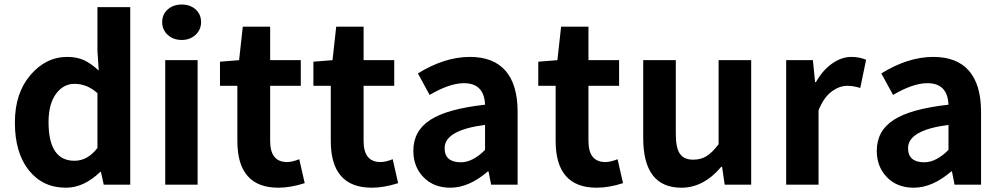

<svg xmlns="http://www.w3.org/2000/svg" viewBox="-20 -830 4501 863"><path d="M276.4 13.7Q171.9 13.7 109.4 -64.9Q46.9 -143.6 46.9 -279.3Q46.9 -411.1 116.7 -492.7Q186.5 -574.2 282.2 -574.2Q326.2 -574.2 358.4 -559.1Q390.6 -543.9 423.8 -512.7L418 -600.6V-797.9H565.4V0H446.3L433.6 -57.6H430.7Q357.4 13.7 276.4 13.7ZM314.5 -107.4Q374 -107.4 418 -165V-411.1Q372.1 -453.1 314.5 -453.1Q264.6 -453.1 231.4 -407.7Q198.2 -362.3 198.2 -281.2Q198.2 -107.4 314.5 -107.4Z M722.7 0V-559.6H868.2V0ZM796.9 -650.4Q758.8 -650.4 733.9 -673.3Q709 -696.3 709 -730.5Q709 -765.6 733.9 -787.6Q758.8 -809.6 796.9 -809.6Q835 -809.6 859.4 -787.6Q883.8 -765.6 883.8 -730.5Q883.8 -696.3 858.9 -673.3Q834 -650.4 796.9 -650.4Z M1231.4 13.7Q1046.9 13.7 1046.9 -196.3V-444.3H968.8V-552.7L1054.7 -559.6L1071.3 -710H1194.3V-559.6H1332V-444.3H1194.3V-196.3Q1194.3 -101.6 1270.5 -101.6Q1293 -101.6 1325.2 -114.3L1349.6 -6.8Q1286.1 13.7 1231.4 13.7Z M1651.4 13.7Q1466.8 13.7 1466.8 -196.3V-444.3H1388.7V-552.7L1474.6 -559.6L1491.2 -710H1614.3V-559.6H1752V-444.3H1614.3V-196.3Q1614.3 -101.6 1690.4 -101.6Q1712.9 -101.6 1745.1 -114.3L1769.5 -6.8Q1706.1 13.7 1651.4 13.7Z M2003.9 13.7Q1929.7 13.7 1883.8 -33.2Q1837.9 -80.1 1837.9 -152.3Q1837.9 -242.2 1914.6 -291.5Q1991.2 -340.8 2160.2 -359.4Q2156.2 -456.1 2065.4 -456.1Q2001 -456.1 1911.1 -403.3L1858.4 -500Q1978.5 -574.2 2091.8 -574.2Q2198.2 -574.2 2252.4 -511.7Q2306.6 -449.2 2306.6 -327.1V0H2187.5L2175.8 -59.6H2172.9Q2087.9 13.7 2003.9 13.7ZM2051.8 -100.6Q2104.5 -100.6 2160.2 -156.2V-268.6Q1978.5 -245.1 1978.5 -164.1Q1978.5 -100.6 2051.8 -100.6Z M2662.1 13.7Q2477.5 13.7 2477.5 -196.3V-444.3H2399.4V-552.7L2485.4 -559.6L2502 -710H2625V-559.6H2762.7V-444.3H2625V-196.3Q2625 -101.6 2701.2 -101.6Q2723.6 -101.6 2755.9 -114.3L2780.3 -6.8Q2716.8 13.7 2662.1 13.7Z M3043 13.7Q2871.1 13.7 2871.1 -210V-559.6H3017.6V-228.5Q3017.6 -165 3036.1 -138.7Q3054.7 -112.3 3095.7 -112.3Q3129.9 -112.3 3155.3 -127.9Q3180.7 -143.6 3210 -181.6V-559.6H3356.4V0H3237.3L3225.6 -80.1H3221.7Q3142.6 13.7 3043 13.7Z M3513.7 0V-559.6H3633.8L3643.6 -460.9H3647.5Q3677.7 -514.6 3720.2 -544.4Q3762.7 -574.2 3806.6 -574.2Q3841.8 -574.2 3873 -561.5L3846.7 -434.6Q3815.4 -444.3 3788.1 -444.3Q3752 -444.3 3716.8 -417.5Q3681.6 -390.6 3659.2 -334V0Z M4086.9 13.7Q4012.7 13.7 3966.8 -33.2Q3920.9 -80.1 3920.9 -152.3Q3920.9 -242.2 3997.6 -291.5Q4074.2 -340.8 4243.2 -359.4Q4239.3 -456.1 4148.4 -456.1Q4084 -456.1 3994.1 -403.3L3941.4 -500Q4061.5 -574.2 4174.8 -574.2Q4281.2 -574.2 4335.4 -511.7Q4389.6 -449.2 4389.6 -327.1V0H4270.5L4258.8 -59.6H4255.9Q4170.9 13.7 4086.9 13.7ZM4134.8 -100.6Q4187.5 -100.6 4243.2 -156.2V-268.6Q4061.5 -245.1 4061.5 -164.1Q4061.5 -100.6 4134.8 -100.6Z"/></svg>

Font: Bpmf Zihi Sans Bold
Style: Bold
Weight: 700
Foundry: But Ko
Version: Version 1.320